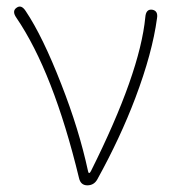

<svg xmlns="http://www.w3.org/2000/svg" viewBox="-20 -556 519 576"><path d="M242 0Q222 0 217 -22Q140 -340 29 -503Q15 -523 30 -533Q44 -543 57 -523Q108 -447 164 -303Q217 -168 244 -43Q245 -37 247.5 -37Q250 -37 253 -43Q400 -337 416 -505Q418 -529 436 -527Q455 -524 451 -501Q437 -397 386 -262Q341 -143 272 -18Q262 0 242 0Z"/></svg>

Font: Resource Han Rounded JP ExtraLight
Style: Regular
Weight: 250
Designer: Cyano Hao (round all glyphs); Ryoko NISHIZUKA 西塚涼子 (kana, bopomofo & ideographs); Paul D. Hunt (Latin, Greek & Cyrillic)
Foundry: Cyano Hao
Version: 0.990